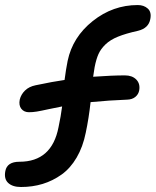

<svg xmlns="http://www.w3.org/2000/svg" viewBox="-24 -730 618 761"><path d="M59.1 11.2Q25.9 11.2 8.5 -4.9Q-8.8 -21 -2.9 -51.8Q3.9 -88.9 53.2 -88.9Q181.6 -88.9 208 -226.1Q217.3 -269.5 222.2 -308.1Q200.7 -304.2 169.4 -297.4Q138.2 -290.5 121.8 -287.8Q105.5 -285.2 90.8 -285.2Q71.3 -285.2 60.5 -298.8Q49.8 -312.5 54.2 -335Q59.1 -355.5 75 -371.1Q90.8 -386.7 117.2 -392.1Q186.5 -406.7 231.9 -413.1Q237.3 -455.1 244.1 -488.8Q263.7 -583 343.5 -646.5Q423.3 -710 522 -710Q546.4 -710 561.8 -696Q577.1 -682.1 571.8 -654.8Q565.4 -618.2 522.9 -607.9Q474.6 -597.2 443.8 -584.7Q413.1 -572.3 394.3 -554.2Q375.5 -536.1 366.5 -516.1Q357.4 -496.1 351.1 -463.9Q350.1 -457 348.1 -444.6Q346.2 -432.1 345.2 -425.8Q420.4 -431.2 471.2 -431.2Q500 -431.2 516.1 -414.8Q532.2 -398.4 527.8 -372.1Q524.9 -356 512.2 -345.7Q499.5 -335.4 479 -335Q411.1 -332.5 335 -325.2Q328.1 -261.7 315.9 -204.1Q304.7 -147.9 279.8 -105.5Q254.9 -63 220 -38.1Q185.1 -13.2 145 -1Q105 11.2 59.1 11.2Z"/></svg>

Font: Shantell Sans Normal
Style: Italic
Weight: 500
Italic angle: -11.31°
Designer: Stephen Nixon, Anya Danilova, Shantell Martin
Foundry: Arrow Type
Version: Version 1.006;[559af2be0]